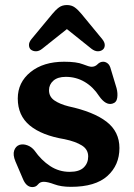

<svg xmlns="http://www.w3.org/2000/svg" viewBox="-20 -731 531 762"><path d="M241 -426Q209 -426 191.8 -410.8Q174.5 -395.5 174.5 -373Q174.5 -347 196.2 -332.2Q218 -317.5 252 -309Q351.5 -287.5 402.8 -248Q454 -208.5 454 -143.5Q454 -75.5 406.2 -32.5Q358.5 10.5 261.5 10.5Q222.5 10.5 195.8 0.5Q169 -9.5 153.5 -9.5Q139 -9.5 130.8 1Q122.5 11.5 108.5 11.5Q84 11.5 70.5 -22L41 -91Q30.5 -116.5 36.2 -133.5Q42 -150.5 57 -156Q71.5 -160.5 88.2 -154.5Q105 -148.5 117 -133.5Q144 -95 179 -72Q214 -49 256.5 -49Q294.5 -49 312.2 -66.2Q330 -83.5 330 -110Q330 -138 304.8 -153.8Q279.5 -169.5 236.5 -178.5Q146 -193.5 98.2 -233Q50.5 -272.5 50.5 -340Q50.5 -404 101.2 -445Q152 -486 234.5 -486Q284 -486 309 -476Q334 -466 343.5 -466Q357.5 -466 367.2 -476Q377 -486 389.5 -486Q399 -486 407.5 -479.2Q416 -472.5 420 -456L442.5 -381.5Q448 -361 445.2 -342.5Q442.5 -324 425.5 -319.5Q399.5 -312.5 373.5 -349.5Q350 -386 316 -406Q282 -426 241 -426ZM388.5 -534.5Q380.5 -527.5 368.2 -527.5Q356 -527.5 343 -537.5L245.5 -615.5L147.5 -537.5Q135 -527.5 122.8 -527.5Q110.5 -527.5 102 -534.5Q95.5 -540.5 95 -551.8Q94.5 -563 105 -576L187.5 -675.5Q201 -692 214 -701.5Q227 -711 245.5 -711Q264 -711 277 -701.5Q290 -692 303.5 -675.5L385.5 -576Q396 -563 395.8 -551.8Q395.5 -540.5 388.5 -534.5Z"/></svg>

Font: Fraunces 9pt SuperSoft SemiBold
Style: Regular
Weight: 600
Version: Version 1.000;[0bf87f6ff]